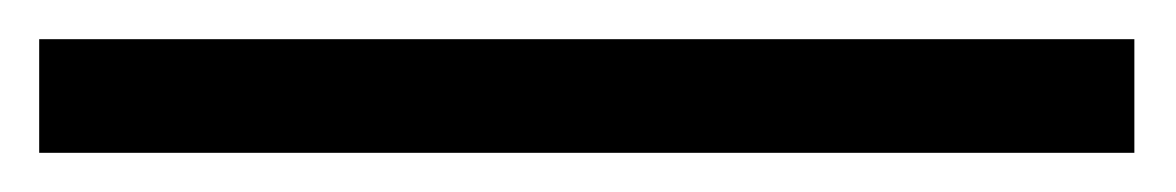

<svg xmlns="http://www.w3.org/2000/svg" viewBox="-20 126 600 98"><path d="M0 146H559V204H0Z"/></svg>

Font: Montserrat
Style: Regular
Weight: 400
Designer: Julieta Ulanovsky
Foundry: Julieta Ulanovsky
Version: Version 6.001